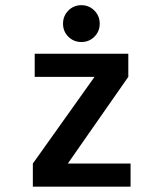

<svg xmlns="http://www.w3.org/2000/svg" viewBox="-20 -702 610 722"><path d="M335 -564Q315 -544 286 -544Q257 -544 237 -564Q217 -584 217 -613Q217 -642 237 -662.2Q257 -682.5 286 -682.5Q315 -682.5 335 -662.2Q355 -642 355 -613Q355 -584 335 -564ZM235 -87H471V0H103.5V-87L335.5 -413H110.5V-500H462.5V-413Z"/></svg>

Font: League Mono Narrow Medium
Style: Regular
Weight: 500
Width: 3
Designer: Tyler Finck
Foundry: The League of Moveable Type / Tyler Finck
Version: Version 2.210